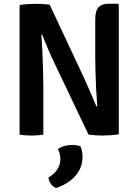

<svg xmlns="http://www.w3.org/2000/svg" viewBox="-20 -708 728 1010"><path d="M83 -681Q99 -684.5 123.8 -686.2Q148.5 -688 162.5 -688Q176.5 -688 198.5 -687Q220.5 -686 241.5 -683L207 -529L197.5 -526.5Q200.5 -487.5 202.8 -439Q205 -390.5 206.5 -341.8Q208 -293 208 -253.5V0Q191.5 3 175.5 4Q159.5 5 147 5Q134.5 5 116.8 4Q99 3 83 0ZM261 -387.5Q243 -425.5 228 -461.5Q213 -497.5 201 -528L138.5 -601L241.5 -683L423 -296Q442 -254.5 458.5 -215.8Q475 -177 487.5 -147.5L555 -75.5L445.5 0ZM605 -682.5V-2Q589 1.5 564.2 3.2Q539.5 5 524 5Q509 5 488 4Q467 3 445.5 0L481 -146.5L491.5 -149Q488 -192.5 485.5 -243Q483 -293.5 482 -341Q481 -388.5 481 -423V-606.5Q481 -651 498.2 -669.8Q515.5 -688.5 555 -688.5H598.5ZM403 61.5Q414 84 414 118Q414 174 376.8 216.8Q339.5 259.5 275 281Q259.5 275.5 248.5 260.5Q237.5 245.5 234.5 226.5Q297.5 188 297.5 128.5Q297.5 115.5 294.2 101.8Q291 88 284.5 76Q315.5 54.5 360.5 54.5Q384.5 54.5 403 61.5Z"/></svg>

Font: Signika SemiBold
Style: Regular
Weight: 600
Designer: Anna Giedry
Foundry: Anna Giedry
Version: Version 2.001